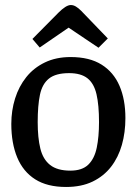

<svg xmlns="http://www.w3.org/2000/svg" viewBox="-20 -733 547 764"><path d="M243 11Q168 11 120 -19.5Q72 -50 48.5 -106.5Q25 -163 25 -240Q25 -293 40 -341Q55 -389 84.5 -426Q114 -463 158.5 -484.5Q203 -506 261 -506Q336 -506 384 -476Q432 -446 455.5 -391.5Q479 -337 479 -263Q479 -206 465 -156.5Q451 -107 422 -69.5Q393 -32 348.5 -10.5Q304 11 243 11ZM260 -54Q307 -54 331.5 -78Q356 -102 365 -145.5Q374 -189 374 -247Q374 -315 364 -358Q354 -401 328 -421.5Q302 -442 255 -442Q202 -442 175 -420.5Q148 -399 139 -356Q130 -313 130 -247Q130 -185 140.5 -142Q151 -99 179.5 -76.5Q208 -54 260 -54ZM372 -543 253 -623 138 -544 109 -578 213 -683Q227 -697 239.5 -705Q252 -713 262 -713Q272 -713 282 -707Q292 -701 303 -690L409 -580Z"/></svg>

Font: Faustina Medium
Style: Regular
Weight: 500
Designer: Alfonso Garcia
Foundry: http://www.omnibus-type.com
Version: Version 1.200